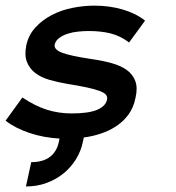

<svg xmlns="http://www.w3.org/2000/svg" viewBox="-62 -486 628 687"><path d="M422.9 -136.2Q416 -101.1 397.9 -76.4Q379.9 -51.8 354.5 -34.9Q329.1 -18.1 299.1 -8.1Q269 2 237.8 5.9L234.9 20Q228 54.2 210 83.5Q191.9 112.8 165.5 134.3Q139.2 155.8 105 168.5Q70.8 181.2 30.8 181.2L49.8 94.2Q92.8 94.2 117.4 74.7Q142.1 55.2 148.9 20L150.9 9.8Q95.2 6.8 44.2 -10Q-6.8 -26.9 -42 -54.2L18.1 -137.2Q64.9 -106 106.9 -93Q148.9 -80.1 193.8 -80.1Q254.9 -80.1 285.4 -93Q315.9 -106 320.8 -128.9Q323.2 -140.1 316.7 -147.5Q310.1 -154.8 293.5 -160.9Q276.9 -167 249 -173.1Q221.2 -179.2 178.2 -186Q144 -191.9 114.5 -200.4Q85 -209 64.5 -224.6Q43.9 -240.2 34.4 -264.2Q24.9 -288.1 32.2 -324.2Q40 -360.8 64.9 -387.9Q89.8 -415 124 -432.6Q158.2 -450.2 198 -458Q237.8 -465.8 275.9 -465.8Q330.1 -465.8 377.4 -451.9Q424.8 -438 457 -412.1L399.9 -334Q368.2 -357.9 333.5 -366.5Q298.8 -375 255.9 -375Q237.8 -375 218 -373Q198.2 -371.1 180.7 -365.5Q163.1 -359.9 150.1 -350.3Q137.2 -340.8 133.8 -327.1Q129.9 -309.1 159.4 -297.6Q189 -286.1 264.2 -274.9Q305.2 -269 337.6 -260Q370.1 -251 391.6 -235.6Q413.1 -220.2 422.1 -196Q431.2 -171.9 422.9 -136.2Z"/></svg>

Font: Anonymous Pro
Style: Bold Italic
Weight: 700
Italic angle: -12°
Monospace: yes
Designer: Mark Simonson
Version: Version 1.003